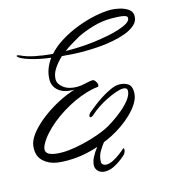

<svg xmlns="http://www.w3.org/2000/svg" viewBox="-141 -802 1028 1124"><g transform="rotate(-15 373.5 -240.0)"><path d="M161 94Q145 94 129.5 93Q114 92 98 90Q50 82 19 53.5Q-12 25 -12 -21Q-12 -29 -11 -37.5Q-10 -46 -8 -55Q2 -89 33.5 -125Q65 -161 110 -194.5Q155 -228 206 -254.5Q257 -281 306 -296Q244 -296 212.5 -322.5Q181 -349 181 -388Q181 -423 192.5 -453.5Q204 -484 224 -512Q161 -520 113.5 -533.5Q66 -547 43 -561Q31 -570 31 -574Q31 -577 36 -577Q40 -577 52 -572Q84 -556 132.5 -546Q181 -536 240 -531Q274 -569 323 -599Q372 -629 427 -650Q482 -671 535 -682Q588 -693 631 -693Q656 -693 686 -686Q716 -679 737.5 -663.5Q759 -648 759 -622Q759 -591 735 -569.5Q711 -548 674.5 -534.5Q638 -521 598 -513.5Q558 -506 526 -503Q500 -501 473 -499.5Q446 -498 419 -498Q386 -498 353 -500Q320 -502 287 -505Q258 -478 237 -446.5Q216 -415 216 -382Q216 -354 246.5 -331Q277 -308 327 -308Q352 -308 380 -315Q408 -322 420 -322Q431 -324 440 -311Q449 -298 449 -287Q449 -276 439 -276Q408 -273 372 -262Q299 -240 223 -193Q186 -170 154 -144Q121 -117 95.5 -88Q70 -59 55 -30Q51 -22 49 -14.5Q47 -7 47 -1Q47 40 146 40Q180 40 225.5 32Q271 24 319.5 10Q368 -4 411 -23Q436 -34 469 -55.5Q502 -77 534 -103.5Q566 -130 587 -158Q608 -186 608 -210Q608 -229 583 -229Q565 -229 538 -219.5Q511 -210 480.5 -195Q450 -180 422 -161Q394 -142 375 -124Q366 -116 358 -116Q352 -116 352 -123Q352 -128 355 -133.5Q358 -139 365 -145Q377 -155 401 -174Q425 -193 454.5 -212Q484 -231 514 -244.5Q544 -258 567 -258Q597 -258 619 -244Q641 -230 641 -192Q641 -160 622 -128.5Q603 -97 573.5 -68.5Q544 -40 510.5 -17Q477 6 448 21Q390 51 315 72.5Q240 94 161 94ZM316 -528Q427 -526 527 -542Q548 -545 580.5 -551.5Q613 -558 644.5 -568Q676 -578 697.5 -591Q719 -604 719 -621Q719 -632 702 -636.5Q685 -641 662.5 -642Q640 -643 623 -643Q565 -643 510 -626.5Q455 -610 415 -590Q396 -579 369.5 -563.5Q343 -548 316 -528ZM360 213Q332 213 317 198Q302 183 302 164Q302 140 316 113Q330 86 348 63.5Q366 41 377 32Q383 26 394 26Q399 26 402 29Q405 32 400 38Q382 60 364.5 89Q347 118 347 154Q347 164 355.5 170Q364 176 375 176Q395 176 418 164Q441 152 462 136Q483 120 496 108Q499 112 499 119Q499 126 495 134.5Q491 143 488 146Q462 171 427 192Q392 213 360 213Z"/></g></svg>

Font: Birthstone Bounce
Style: Regular
Weight: 400
Designer: Robert E. Leuschke
Foundry: Rob Leuschke
Version: Version 1.010; ttfautohint (v1.8.3)